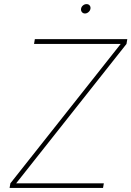

<svg xmlns="http://www.w3.org/2000/svg" viewBox="-20 -919 643 939"><path d="M26.9 0 30.8 -22.5 570.3 -704.1H146.5L150.4 -727.5H602.5L598.6 -704.1L59.1 -22.5H487.8L483.9 0ZM395.5 -853Q386.2 -853 380.6 -859.9Q375 -866.7 376.5 -876.5Q377.9 -885.7 385.7 -892.3Q393.6 -898.9 403.3 -898.9Q413.1 -898.9 418.5 -892.3Q423.8 -885.7 422.4 -876.5Q420.9 -866.7 412.8 -859.9Q404.8 -853 395.5 -853Z"/></svg>

Font: Inter 16pt Thin
Style: Italic
Weight: 250
Italic angle: -9.3988°
Version: Version 4.001;git-66647c0bb